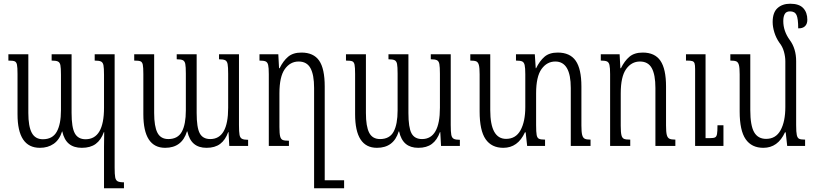

<svg xmlns="http://www.w3.org/2000/svg" viewBox="-20 -783 4369 1030"><path d="M595 -492V116Q595 153 598 168.5Q601 184 611 189.5Q621 195 645 195V227H538V5L539 -74H537Q522 -32 493.5 -11Q465 10 419 10Q376 10 350 -11.5Q324 -33 314 -78H313Q299 -33 268 -11.5Q237 10 194 10Q74 10 74 -170V-386Q74 -422 71 -436Q68 -450 59 -454Q50 -458 25 -458V-492H132V-177Q132 -105 150.5 -70.5Q169 -36 210 -36Q262 -36 284.5 -76.5Q307 -117 307 -191V-382Q307 -419 304 -433.5Q301 -448 291 -453Q281 -458 257 -458V-492H364V-177Q364 -99 381.5 -67.5Q399 -36 439 -36Q538 -36 538 -205V-381Q538 -418 535 -433Q532 -448 522 -453Q512 -458 488 -458V-492Z M1262 -492V-112Q1262 -75 1265 -59.5Q1268 -44 1278 -38.5Q1288 -33 1311 -33V0H1210L1206 -74H1204Q1189 -32 1161 -11Q1133 10 1088 10Q1046 10 1020.5 -11.5Q995 -33 985 -78H983Q956 10 866 10Q749 10 749 -170V-386Q749 -422 746 -436Q743 -450 734 -454Q725 -458 700 -458V-492H807V-177Q807 -105 824.5 -71Q842 -37 883 -37Q934 -37 955.5 -76.5Q977 -116 977 -191V-388Q977 -425 974 -440Q971 -455 961 -460Q951 -465 928 -465V-492H1035V-177Q1035 -99 1051.5 -68Q1068 -37 1108 -37Q1204 -37 1204 -205V-387Q1204 -424 1201 -439.5Q1198 -455 1188 -460Q1178 -465 1155 -465V-492Z M1826 184V227H1692H1665V-311Q1665 -382 1645.5 -417.5Q1626 -453 1582 -453Q1537 -453 1508 -412.5Q1479 -372 1479 -282V-102Q1479 -66 1483 -51Q1487 -36 1497 -32Q1507 -28 1530 -28V0H1422V-385Q1422 -420 1418.5 -434.5Q1415 -449 1405 -453.5Q1395 -458 1372 -458V-492H1473L1477 -417H1480Q1499 -456 1525.5 -478.5Q1552 -501 1597 -501Q1662 -501 1692 -458Q1722 -415 1722 -319V184Z M2398 -492V-112Q2398 -75 2401 -59.5Q2404 -44 2414 -38.5Q2424 -33 2447 -33V0H2346L2342 -74H2340Q2325 -32 2297 -11Q2269 10 2224 10Q2182 10 2156.5 -11.5Q2131 -33 2121 -78H2119Q2092 10 2002 10Q1885 10 1885 -170V-386Q1885 -422 1882 -436Q1879 -450 1870 -454Q1861 -458 1836 -458V-492H1943V-177Q1943 -105 1960.5 -71Q1978 -37 2019 -37Q2070 -37 2091.5 -76.5Q2113 -116 2113 -191V-388Q2113 -425 2110 -440Q2107 -455 2097 -460Q2087 -465 2064 -465V-492H2171V-177Q2171 -99 2187.5 -68Q2204 -37 2244 -37Q2340 -37 2340 -205V-387Q2340 -424 2337 -439.5Q2334 -455 2324 -460Q2314 -465 2291 -465V-492Z M3148 -34V0H3042V-311Q3042 -453 2959 -453Q2914 -453 2885 -412.5Q2856 -372 2856 -282V-112Q2856 -74 2859 -58.5Q2862 -43 2871.5 -38.5Q2881 -34 2904 -34V0H2808L2800 -73H2796Q2758 10 2680 10Q2617 10 2585 -36.5Q2553 -83 2553 -185V-384Q2553 -419 2549 -434Q2545 -449 2535.5 -453.5Q2526 -458 2503 -458V-492H2610V-192Q2610 -38 2695 -38Q2747 -38 2772.5 -84.5Q2798 -131 2798 -209V-385Q2798 -419 2794.5 -434Q2791 -449 2781 -453.5Q2771 -458 2748 -458V-492H2849L2854 -417H2856Q2875 -456 2901 -478.5Q2927 -501 2972 -501Q3038 -501 3068.5 -457Q3099 -413 3099 -319V-110Q3099 -75 3103 -59.5Q3107 -44 3116.5 -39Q3126 -34 3148 -34Z M3603 0H3496V-311Q3496 -382 3476.5 -417.5Q3457 -453 3413 -453Q3368 -453 3339 -412.5Q3310 -372 3310 -282V-108Q3310 -72 3314 -57Q3318 -42 3328 -38Q3338 -34 3361 -34V0H3253V-385Q3253 -420 3249.5 -434.5Q3246 -449 3236 -453.5Q3226 -458 3203 -458V-492H3304L3308 -417H3311Q3330 -456 3356.5 -478.5Q3383 -501 3428 -501Q3493 -501 3523 -457Q3553 -413 3553 -319V-110Q3553 -75 3557 -59.5Q3561 -44 3571 -39Q3581 -34 3603 -34ZM3861 0H3709V-413Q3709 -434 3706 -443Q3703 -452 3694.5 -455Q3686 -458 3666 -458H3660V-492H3765V-42H3789Q3808 -42 3816 -46Q3824 -50 3826.5 -64Q3829 -78 3829 -111H3861Z M4299 -34V0H4203L4195 -73H4191Q4153 10 4075 10Q4012 10 3980 -36.5Q3948 -83 3948 -185V-384Q3948 -419 3944 -434Q3940 -449 3930.5 -453.5Q3921 -458 3898 -458V-492H4005V-192Q4005 -110 4025.5 -74Q4046 -38 4090 -38Q4142 -38 4167.5 -84.5Q4193 -131 4193 -209V-454Q4193 -479 4185.5 -506Q4178 -533 4161 -554Q4143 -580 4134 -609.5Q4125 -639 4125 -665Q4125 -716 4151 -739.5Q4177 -763 4219 -763Q4267 -763 4289 -739.5Q4311 -716 4311 -677Q4311 -654 4298 -642Q4285 -630 4262 -631Q4262 -683 4253 -702.5Q4244 -722 4218 -722Q4198 -722 4190 -708Q4182 -694 4182 -670Q4182 -616 4217 -568Q4251 -522 4251 -455V-112Q4251 -74 4254.5 -58.5Q4258 -43 4267 -38.5Q4276 -34 4299 -34Z"/></svg>

Font: Noto Serif Armenian Light Cond
Style: Regular
Weight: 300
Width: 3
Designer: Monotype Design team
Foundry: Monotype Imaging Inc.
Version: Version 1.000